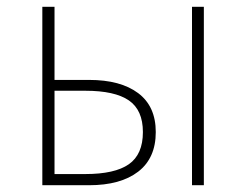

<svg xmlns="http://www.w3.org/2000/svg" viewBox="-20 -547 727 567"><path d="M105 -527H141V-311H243Q336 -311 388 -272Q440 -233 440 -157Q440 -80 388 -40Q336 0 243 0H105ZM141 -33H232Q319 -33 360.5 -62Q402 -91 402 -157Q402 -222 360.5 -250.5Q319 -279 232 -279H141ZM582 -527V0H547V-527Z"/></svg>

Font: Kinto Sans Thin
Style: Regular
Weight: 100
Designer: Authors: Ryoko NISHIZUKA  (kana & ideographs); Paul D. Hunt (Latin, Greek & Cyrillic); Wenlong ZHANG  (bopomofo); Sandol
Foundry: Adobe Systems Incorporated, ookami Inc.
Version: Version 0.001